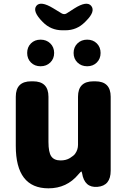

<svg xmlns="http://www.w3.org/2000/svg" viewBox="-20 -1012 694 1046"><path d="M244 14Q66 14 66 -217V-485Q66 -569 150 -569H160Q244 -569 244 -485V-239Q244 -182 259.5 -160Q275 -138 310 -138Q340 -138 361 -151Q382 -164 389 -174Q405 -196 405 -223V-485Q405 -569 489 -569H499Q583 -569 583 -485V-82Q583 0 511 6Q440 12 427 -69Q425 -78 423 -78Q421 -78 407 -62Q344 14 244 14ZM201 -651Q169 -651 148.5 -671.5Q128 -692 128 -723.5Q128 -755 148.5 -775.5Q169 -796 201 -796Q233 -796 254 -775.5Q275 -755 275 -723.5Q275 -692 254 -671.5Q233 -651 201 -651ZM455 -651Q423 -651 402 -671.5Q381 -692 381 -723.5Q381 -755 402 -775.5Q423 -796 455 -796Q487 -796 507.5 -775.5Q528 -755 528 -723.5Q528 -692 507.5 -671.5Q487 -651 455 -651ZM320 -847Q257 -847 213 -892Q155 -950 178 -980Q201 -1009 270 -967L316 -939Q330 -931 343 -939L385 -966Q453 -1009 477 -980Q501 -950 450 -899L443 -892Q399 -847 336 -847Z"/></svg>

Font: Resource Han Rounded KR Heavy
Style: Regular
Weight: 900
Designer: Cyano Hao (round all glyphs); Ryoko NISHIZUKA 西塚涼子 (kana, bopomofo & ideographs); Paul D. Hunt (Latin, Greek & Cyrillic)
Foundry: Cyano Hao
Version: 0.990